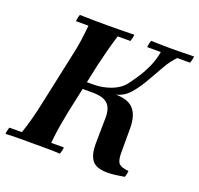

<svg xmlns="http://www.w3.org/2000/svg" viewBox="-131 -838 1021 985"><g transform="rotate(20 379.5 -346.0)"><path d="M-7 2Q-7 -6 -4.5 -17Q-2 -28 1 -35H69Q84 -79 95.5 -123Q107 -167 116 -210L176 -490Q187 -537 193 -579Q199 -621 203 -665H135Q135 -673 137.5 -684Q140 -695 143 -702Q177 -701 216.5 -700.5Q256 -700 290 -700Q325 -700 365 -700.5Q405 -701 440 -702Q440 -695 437.5 -684Q435 -673 432 -665H363Q349 -621 338 -578.5Q327 -536 316 -490L256 -210Q248 -171 241 -129Q234 -87 229 -35H298Q298 -28 295.5 -17Q293 -6 290 2Q256 0 216 0Q176 0 141 0Q107 0 67.5 0Q28 0 -7 2ZM551 10Q490 10 467.5 -19.5Q445 -49 445 -107L447 -247Q448 -281 438.5 -304Q429 -327 405.5 -338.5Q382 -350 339 -350H260L268 -390H330Q380 -390 426 -407.5Q472 -425 497 -458Q517 -485 537 -515.5Q557 -546 573 -582Q582 -602 588.5 -624Q595 -646 598 -665H524Q524 -673 526.5 -684Q529 -695 532 -702Q573 -701 598.5 -700.5Q624 -700 643 -700Q663 -700 693 -700.5Q723 -701 766 -702Q766 -695 763.5 -684Q761 -673 758 -665H688Q677 -654 662.5 -635.5Q648 -617 631 -586Q620 -567 606 -542Q592 -517 576.5 -491Q561 -465 542 -441Q518 -410 496.5 -397.5Q475 -385 456 -381Q526 -380 555 -345.5Q584 -311 584 -244V-107Q584 -66 598 -52Q612 -38 651 -35Q650 -27 648.5 -18Q647 -9 643 0Q613 5 592.5 7.5Q572 10 551 10Z"/></g></svg>

Font: Poltawski Nowy SemiBold
Style: Italic
Weight: 600
Italic angle: -12°
Version: Version 1.001;gftools[0.9.25]